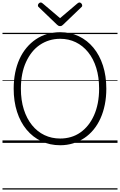

<svg xmlns="http://www.w3.org/2000/svg" viewBox="-20 -1149 965 1544"><path d="M464 19Q381 19 312.5 -13.5Q244 -46 194 -106Q144 -166 117 -250Q90 -334 90 -436Q90 -504 102 -564Q114 -624 137 -674.5Q160 -725 193.5 -765Q227 -805 268.5 -833Q310 -861 359.5 -875.5Q409 -890 464 -890Q546 -890 614 -857.5Q682 -825 731.5 -765Q781 -705 808 -621.5Q835 -538 835 -436Q835 -368 823 -308Q811 -248 788 -197Q765 -146 732 -106Q699 -66 657.5 -38.5Q616 -11 567.5 4Q519 19 464 19ZM464 -35Q509 -35 550 -47Q591 -59 626 -83.5Q661 -108 688.5 -142.5Q716 -177 736 -221.5Q756 -266 766.5 -320Q777 -374 777 -436Q777 -529 754 -603Q731 -677 688.5 -729.5Q646 -782 589 -809.5Q532 -837 464 -837Q418 -837 377 -824.5Q336 -812 300.5 -788Q265 -764 237.5 -729.5Q210 -695 189.5 -650.5Q169 -606 158.5 -552Q148 -498 148 -436Q148 -343 171.5 -269Q195 -195 237.5 -142.5Q280 -90 337.5 -62.5Q395 -35 464 -35ZM619 -1129Q627 -1129 634 -1121.5Q641 -1114 641 -1105Q641 -1103 640.5 -1100Q640 -1097 636 -1093L488 -951Q483 -946 477.5 -942.5Q472 -939 463 -939Q454 -939 449 -942.5Q444 -946 438 -951L290 -1093Q286 -1097 285.5 -1100.5Q285 -1104 285 -1106Q285 -1115 292.5 -1122Q300 -1129 307 -1129Q312 -1129 316 -1126.5Q320 -1124 324 -1121L463 -1003L602 -1121Q607 -1124 610.5 -1126.5Q614 -1129 619 -1129ZM0 365H925V375H0ZM0 -20H925V0H0ZM0 -505H925V-500H0ZM0 -885H925V-875H0Z"/></svg>

Font: Playwrite GB J Guides
Style: Regular
Weight: 400
Designer: Veronika Burian, José Scaglione
Foundry: TypeTogether
Version: Version 1.003